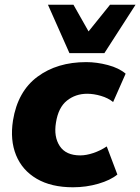

<svg xmlns="http://www.w3.org/2000/svg" viewBox="-20 -782 594 813"><path d="M22 0ZM289 11Q197 11 135.5 -25Q74 -61 48 -125Q22 -189 35 -272Q55 -395 138.5 -457Q222 -519 345 -519Q390 -519 437 -506.5Q484 -494 512 -470L459 -350Q438 -367 407.5 -376Q377 -385 349 -385Q300 -385 263.5 -356Q227 -327 217 -263Q207 -203 233 -163.5Q259 -124 320 -124Q345 -124 375 -134Q405 -144 432 -162L477 -43Q448 -19 396.5 -4Q345 11 289 11ZM274 -557 183 -762H291L355 -649L446 -762H554L422 -557Z"/></svg>

Font: Winston ExtraBold
Style: Italic
Weight: 800
Italic angle: -9°
Designer: Original fonts by Vernon Adams / Changes by Cristiano Sobral
Foundry: Original fonts by Vernon Adams / Changes by Cristiano Sobral
Version: Version 2.503;July 17, 2020;FontCreator 13.0.0.2655 64-bit